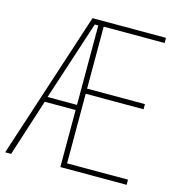

<svg xmlns="http://www.w3.org/2000/svg" viewBox="-106 -808 840 901"><g transform="rotate(15 314.0 -357.0)"><path d="M590 0H268V-277H118L29 0H0L233 -714H590V-689H294V-388H575V-363H294V-25H590ZM125 -302H268V-688H251Z"/></g></svg>

Font: Noto Sans Myanmar Condensed Thin
Style: Regular
Weight: 100
Width: 3
Designer: Monotype Design Team
Foundry: Monotype Imaging Inc.
Version: Version 2.107; ttfautohint (v1.8.4.7-5d5b)